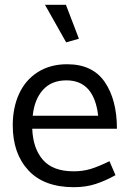

<svg xmlns="http://www.w3.org/2000/svg" viewBox="-20 -765 539 798"><path d="M259 -498Q189 -498 137.5 -465.5Q86 -433 59.5 -375.5Q33 -318 33 -244Q33 -127 98 -57Q163 13 287 13Q337 13 378 -0.5Q419 -14 460 -37L435 -95Q390 -73 357.5 -63Q325 -53 286 -53Q200 -53 158.5 -100.5Q117 -148 114 -230H466Q466 -350 415.5 -424Q365 -498 259 -498ZM256 -431Q371 -431 388 -284H116Q123 -352 158.5 -391.5Q194 -431 256 -431ZM254 -745H167L255 -589L308 -604Z"/></svg>

Font: Catamaran
Style: Regular
Weight: 400
Designer: Pria Ravichandran
Version: Version 1.000;PS 001.000;hotconv 1.0.70;makeotf.lib2.5.58329